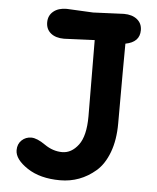

<svg xmlns="http://www.w3.org/2000/svg" viewBox="-54 -802 707 864"><g transform="rotate(5 299.5 -370.5)"><path d="M332 -750 471 -756Q508 -756 530.5 -738Q553 -720 553 -689Q553 -635 489 -623Q488 -548 488 -263Q488 -188 467 -132Q446 -76 410 -45Q340 15 249.5 15Q159 15 101 -23.5Q43 -62 43 -103Q43 -131 61 -148Q79 -165 104.5 -165Q130 -165 168 -138.5Q206 -112 248 -112Q290 -112 321 -153Q352 -194 352 -283L350 -627L212 -621Q174 -621 152 -639Q130 -657 130 -688Q130 -719 152.5 -737.5Q175 -756 212 -756Z"/></g></svg>

Font: Delius Unicase
Style: Bold
Weight: 700
Designer: Natalia Raices
Foundry: Natalia Raices
Version: Version 1.001